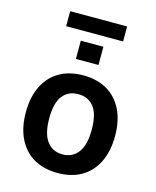

<svg xmlns="http://www.w3.org/2000/svg" viewBox="-120 -884 794 977"><g transform="rotate(15 277.0 -396.0)"><path d="M277 10Q204 10 151.5 -20.5Q99 -51 70.5 -109Q42 -167 42 -247Q42 -328 70.5 -385.5Q99 -443 151.5 -473.5Q204 -504 277 -504Q350 -504 402.5 -473.5Q455 -443 483.5 -385.5Q512 -328 512 -247Q512 -167 483.5 -109Q455 -51 402.5 -20.5Q350 10 277 10ZM277 -88Q329 -88 359 -127.5Q389 -167 389 -248Q389 -329 359.5 -367Q330 -405 277 -405Q224 -405 194.5 -367Q165 -329 165 -248Q165 -167 195 -127.5Q225 -88 277 -88ZM127 -723V-802H427V-723ZM218 -575V-671H337V-575Z"/></g></svg>

Font: Nunito Sans 10pt SemiCondensed
Style: Bold
Weight: 700
Width: 4
Designer: Vernon Adams
Foundry: Vernon Adams
Version: Version 3.101;gftools[0.9.27]